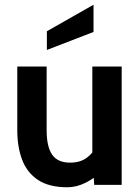

<svg xmlns="http://www.w3.org/2000/svg" viewBox="-20 -781 592 811"><path d="M265 10Q187 10 140.5 -21Q94 -52 73.5 -106.2Q53 -160.5 53 -231V-500H177V-231Q177 -161.5 200.2 -127.8Q223.5 -94 276 -94Q318 -94 345.8 -114Q373.5 -134 392 -170L370 -107V-500H494V0H378L372 -87L399 -52Q381 -29 342.2 -9.5Q303.5 10 265 10ZM178 -570V-649L375 -761V-646Z"/></svg>

Font: Cabin Resolve
Style: Bold-Resolve
Weight: 700
Designer: Pablo Impallari
Foundry: Pablo Impallari. http://www.impallari.com Igino Marini. http://www.ikern.com
Version: Version 3.001